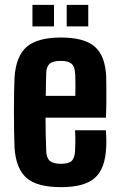

<svg xmlns="http://www.w3.org/2000/svg" viewBox="-20 -764 492 793"><path d="M233 9Q132 9 88.8 -29.8Q45.5 -68.5 40 -154.5Q39 -181.5 38.2 -220.8Q37.5 -260 37.5 -302.5Q37.5 -345 38.2 -382.8Q39 -420.5 40 -444Q46 -533 90.8 -571Q135.5 -609 231.5 -609Q328 -609 371.2 -571.5Q414.5 -534 418.5 -449Q419 -437 419.2 -408.2Q419.5 -379.5 419.2 -344Q419 -308.5 417.5 -278H168Q168 -245 168.8 -211Q169.5 -177 171 -140Q172 -111.5 186 -99.5Q200 -87.5 232.5 -87.5Q263.5 -87.5 276 -99.5Q288.5 -111.5 290 -141Q291 -155.5 291.2 -176.5Q291.5 -197.5 290 -226H417.5Q418.5 -216.5 419 -193.8Q419.5 -171 418.5 -154.5Q414.5 -67 371.5 -29Q328.5 9 233 9ZM169 -368H291Q291.5 -388.5 291.5 -408Q291.5 -427.5 291.2 -442.2Q291 -457 290 -463Q288.5 -490 275 -501.2Q261.5 -512.5 231.5 -512.5Q198 -512.5 185 -500.8Q172 -489 171 -463Q170.5 -438.5 169.8 -414.8Q169 -391 169 -368ZM255.5 -655V-744H344.5V-655ZM114 -655V-744H203V-655Z"/></svg>

Font: Big Shoulders
Style: Bold
Weight: 700
Designer: Patric King
Foundry: XO Type Co
Version: Version 2.002